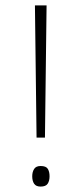

<svg xmlns="http://www.w3.org/2000/svg" viewBox="-20 -677 302 709"><path d="M146 -169H115L109 -657H152ZM99 -26Q99 -42 106 -53Q113 -64 130 -64Q150 -64 156.5 -53.5Q163 -43 163 -26Q163 -9 156 1.5Q149 12 130 12Q113 12 106 1.5Q99 -9 99 -26Z"/></svg>

Font: Noto Sans Telugu Condensed ExtraLight
Style: Regular
Weight: 200
Width: 3
Designer: Jelle Bosma - Monotype Design Team
Foundry: Monotype Imaging Inc.
Version: Version 2.005; ttfautohint (v1.8.4.7-5d5b)